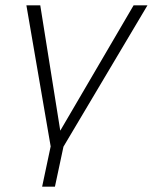

<svg xmlns="http://www.w3.org/2000/svg" viewBox="-20 -550 573 720"><path d="M138 150H186L218 0L533 -530H481L206 -60L131 -530H79L170 -1Z"/></svg>

Font: Geist ExtraLight
Style: Italic
Weight: 200
Italic angle: -12°
Designer: Basement.studio, Andrés Briganti, Mateo Zaragoza
Foundry: Basement.studio, Vercel, Andrés Briganti, Guido Ferreyra, Mateo Zaragoza
Version: Version 1.500